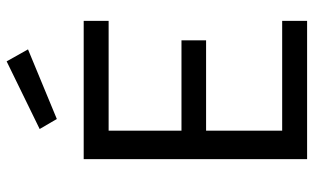

<svg xmlns="http://www.w3.org/2000/svg" viewBox="-208 -760 968 593"><g transform="rotate(-90 276.5 -464.0)"><path d="M81 0V-690H508V-613H169V-388H448V-312H169V-77H508V0ZM205 -773 174 -826 383 -928 420 -862Z"/></g></svg>

Font: Cairo Play Medium
Style: Regular
Weight: 500
Version: Version 3.119